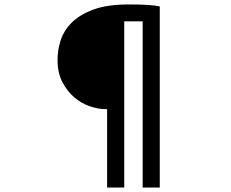

<svg xmlns="http://www.w3.org/2000/svg" viewBox="-20 -788 1040 864"><path d="M462 -297V56H539V-692H622V56H699V-759Q677 -764 643.5 -766Q610 -768 559 -768Q463 -768 400.5 -745Q338 -722 302 -685.5Q266 -649 252 -603.5Q238 -558 239 -513Q240 -457 262 -416Q284 -375 316 -348.5Q348 -322 385 -309.5Q422 -297 453 -297Z"/></svg>

Font: Alpha Sans Medium
Style: Regular
Weight: 500
Designer: [Spoqa Han Sans Neo] Dong-huui Kim  Younghwa Kang  Yujin Lee  [Noto Sans] Ryoko NISHIZUKA  (kana & ideographs); Paul D. 
Foundry: Spoqa (http://www.spoqa-han-sans.com)
Version: Version 1.100;hotconv 1.0.109;makeotfexe 2.5.65596